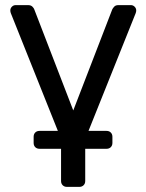

<svg xmlns="http://www.w3.org/2000/svg" viewBox="-20 -540 572 750"><path d="M512.1 -499.3Q512.1 -494.4 510.2 -489L312.9 3.3V167.1Q312.9 177.3 306.5 183.6Q300.1 190 289.9 190H241.4Q231.3 190 224.9 183.6Q218.5 177.3 218.5 167.1V2.4L22.1 -489Q20.3 -494.4 20.3 -499.3Q20.3 -507.6 26.5 -513.8Q32.7 -520 41.1 -520H89.8Q100.7 -520 106.6 -514Q112.5 -508.1 113.9 -503.3L266.2 -108.6L418.5 -503.3Q420.7 -508.1 426.2 -514Q431.6 -520 442.6 -520H491.3Q499.7 -520 505.9 -513.8Q512.1 -507.6 512.1 -499.3ZM134.3 41.2Q124.1 41.2 117.7 34.9Q111.4 28.5 111.4 18.3V-5.8Q111.4 -16 117.7 -22.4Q124.1 -28.7 134.3 -28.7H396.2Q406.4 -28.7 412.7 -22.4Q419.1 -16 419.1 -5.8V18.3Q419.1 28.5 412.7 34.9Q406.4 41.2 396.2 41.2Z"/></svg>

Font: Rubik Light
Style: Regular
Weight: 300
Designer: Hubert and Fischer
Foundry: Hubert and Fischer
Version: Version 2.300;gftools[0.9.30]